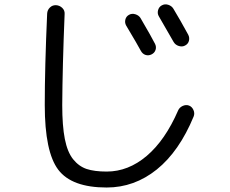

<svg xmlns="http://www.w3.org/2000/svg" viewBox="-20 -796 1040 869"><path d="M616.2 -713.9Q667 -627 681.6 -597.7Q688.5 -584 684.1 -570.3Q679.7 -556.6 666 -549.8Q652.3 -543 638.7 -547.4Q625 -551.8 617.2 -566.4Q605.5 -588.9 550.8 -680.7Q543.9 -693.4 547.4 -707.5Q550.8 -721.7 564 -729Q577.1 -736.3 592.8 -731.4Q608.4 -726.6 616.2 -713.9ZM711.9 -771.5Q725.6 -779.3 741.2 -774.4Q756.8 -769.5 764.6 -756.8Q795.9 -705.1 832 -638.7Q838.9 -625 835 -610.8Q831.1 -596.7 817.4 -589.8Q804.7 -583 789.1 -587.9Q773.4 -592.8 765.6 -606.4Q731.4 -667 699.2 -721.7Q691.4 -734.4 695.3 -749.5Q699.2 -764.6 711.9 -771.5ZM462.9 52.7Q304.7 52.7 243.7 -27.8Q182.6 -108.4 182.6 -320.3Q182.6 -491.2 193.4 -734.4Q194.3 -751 206.1 -762.2Q217.8 -773.4 233.9 -772.5Q250 -771.5 261.7 -760.3Q273.4 -749 272.5 -733.4Q262.7 -493.2 261.7 -320.3Q261.7 -226.6 273.4 -167Q285.2 -107.4 311 -75.2Q336.9 -43 372.1 -31.2Q407.2 -19.5 462.9 -19.5Q560.5 -19.5 644 -90.3Q727.5 -161.1 786.1 -295.9Q792 -309.6 806.6 -316.4Q821.3 -323.2 835 -318.4Q848.6 -313.5 855.5 -298.3Q862.3 -283.2 856.4 -268.6Q791 -110.4 689.5 -28.8Q587.9 52.7 462.9 52.7Z"/></svg>

Font: Rounded-X Mgen+ 1mn regular
Style: Regular
Weight: 400
Designer: [Source Han Sans]
Ryoko NISHIZUKA  (kana & ideographs); Paul D. Hunt (Latin, Greek & Cyrillic); Wenlong ZHANG  (bopomofo
Version: Version 1.059.20150602